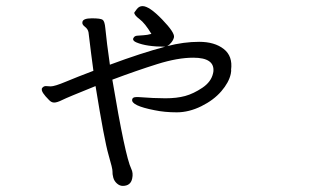

<svg xmlns="http://www.w3.org/2000/svg" viewBox="-20 -545 1040 629"><path d="M433 -227Q485 -223 522 -223Q559 -223 586.5 -230.5Q614 -238 643 -257.5Q672 -277 678 -305L679 -310Q684 -356 613 -356Q562 -356 495 -335Q428 -314 348 -284Q390 -33 410 8Q417 22 413 40Q408 64 382 64Q372 64 363 56Q354 48 351 36.5Q348 25 348.5 16.5Q349 8 335.5 -38Q322 -84 293 -263Q201 -226 184 -217.5Q167 -209 157.5 -209Q148 -209 140 -218Q115 -243 117 -253V-255Q122 -263 130 -263L146 -262Q159 -262 196 -277.5Q233 -293 286 -313Q279 -364 270 -439Q268 -450 258 -457.5Q248 -465 250 -473Q252 -485 281 -485Q310 -485 316.5 -480Q323 -475 325 -453Q327 -431 331 -399.5Q335 -368 340 -333Q442 -371 521 -392Q460 -392 427 -406Q415 -411 416 -418L417 -420Q420 -427 428.5 -428Q437 -429 449.5 -429.5Q462 -430 476 -434Q455 -469 437 -482.5Q419 -496 420 -504Q421 -506 428.5 -515.5Q436 -525 447 -525Q469 -525 511 -481.5Q553 -438 550 -423Q548 -414 541 -405.5Q534 -397 528 -394Q582 -408 632.5 -408Q683 -408 713 -384.5Q743 -361 737 -316Q738 -313 737 -310L736 -303Q730 -275 705 -246Q680 -217 639.5 -197Q599 -177 559 -177Q519 -177 486 -184Q409 -199 413 -219Q414 -227 427 -227Z"/></svg>

Font: LXGW Bright GB
Style: Italic
Weight: 400
Italic angle: -12°
Designer: Christian Thalmann (Catharsis Fonts)
Foundry: LXGW / Christian Thalmann (Catharsis Fonts) / Fontworks Inc.
Version: Version 5.510